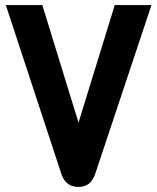

<svg xmlns="http://www.w3.org/2000/svg" viewBox="-20 -732 621 758"><path d="M578 -712 354 -40Q336 6 290 6Q242 6 224 -40L3 -712H147L290 -248L433 -712Z"/></svg>

Font: Viga
Style: Regular
Weight: 400
Designer: Oscar Yáñez
Foundry: Fontstage
Version: Version 1.001